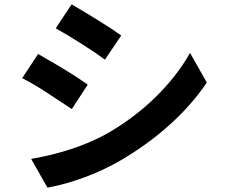

<svg xmlns="http://www.w3.org/2000/svg" viewBox="-20 -812 1040 882"><path d="M537 -649 462 -538Q422 -568 355 -610.5Q288 -653 236 -682L309 -792Q366 -759 432 -718Q498 -677 537 -649ZM464 -194Q592 -266 692.5 -364Q793 -462 853 -569L930 -433Q861 -330 758.5 -238Q656 -146 532 -74Q456 -30 368.5 2.5Q281 35 198 50L123 -82Q319 -116 464 -194ZM383 -423 310 -311Q238 -359 184.5 -393.5Q131 -428 82 -453L155 -564Q312 -475 383 -423Z"/></svg>

Font: Merged Yaku Han JP
Style: Bold
Weight: 700
Designer: Ryoko NISHIZUKA 西塚涼子 (kana, bopomofo & ideographs); Paul D. Hunt (Latin, Greek & Cyrillic); Sandoll Communications 산돌커뮤니
Foundry: Adobe
Version: Version 2.004